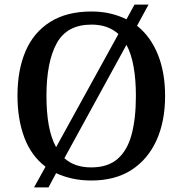

<svg xmlns="http://www.w3.org/2000/svg" viewBox="-20 -775 794 835"><path d="M178 -50Q116 -97 86 -176.5Q56 -256 56 -359Q56 -470 91 -552Q126 -634 198 -679.5Q270 -725 378 -725Q422 -725 460 -716Q498 -707 530 -691L565 -755H626L576 -663Q635 -616 666.5 -538Q698 -460 698 -358Q698 -247 660.5 -164.5Q623 -82 552 -36Q481 10 377 10Q333 10 294.5 1.5Q256 -7 224 -22L191 40H128ZM377 -47Q449 -47 491.5 -84Q534 -121 552.5 -190.5Q571 -260 571 -358Q571 -429 561 -485Q551 -541 530 -580L260 -87Q282 -67 311 -57Q340 -47 377 -47ZM495 -627Q473 -647 444 -657.5Q415 -668 378 -668Q271 -668 226.5 -586.5Q182 -505 182 -358Q182 -287 192 -231Q202 -175 224 -135Z"/></svg>

Font: Noto Serif Thai Medium
Style: Regular
Weight: 500
Version: Version 2.001